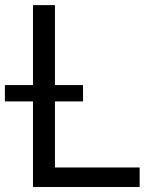

<svg xmlns="http://www.w3.org/2000/svg" viewBox="-44 -748 627 768"><path d="M87.9 0V-727.5H175.8V-78.1H514.6V0ZM-24.4 -342.3V-407.7H288.1V-342.3Z"/></svg>

Font: Inter V
Style: 
Weight: 400
Designer: Rasmus Andersson
Foundry: rsms
Version: Version 4.000;git-a3f224843